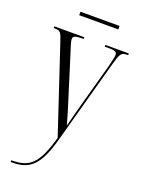

<svg xmlns="http://www.w3.org/2000/svg" viewBox="-166 -732 766 1042"><g transform="rotate(20 217.5 -211.0)"><path d="M111 -639H337V-659H111ZM34 227V237H42C144 237 195 193 239 30L370 -447C389 -515 394 -526 430 -526H435V-536H300V-526H322C364 -526 370 -518 370 -503C370 -492 365 -471 357 -438L294 -209C278 -151 262 -90 253 -53C237 -111 231 -129 200 -228L135 -436C125 -467 117 -491 117 -503C117 -520 128 -526 173 -526H178V-536H5V-526H8C44 -526 47 -520 65 -466L229 27C183 189 140 227 34 227Z"/></g></svg>

Font: Noto Serif Display ExtraCondensed Light
Style: Regular
Weight: 300
Width: 2
Designer: Monotype Design Team
Foundry: Monotype Imaging Inc.
Version: Version 2.009